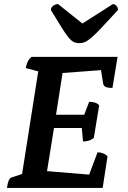

<svg xmlns="http://www.w3.org/2000/svg" viewBox="-20 -919 626 939"><path d="M14 0Q20 -46 36 -51L88 -68L167 -570L106 -586Q109 -603 114.5 -615.5Q120 -628 134 -641H555L530 -489Q506 -489 496.5 -494Q487 -499 485 -508L474 -576L286 -562L254 -358H392L416 -421Q429 -421 442 -418Q455 -415 465 -404L439 -245Q426 -234 412 -230.5Q398 -227 386 -227L380 -293H244L210 -82L416 -65L457 -174Q486 -174 506 -155L482 0ZM367 -708Q352 -708 340 -714Q328 -720 314.5 -736.5Q301 -753 281 -785Q261 -817 229 -870Q229 -882 240 -890.5Q251 -899 264 -899L383 -804L532 -899Q542 -899 549.5 -890.5Q557 -882 557 -870Q508 -817 478 -785Q448 -753 429 -736.5Q410 -720 396.5 -714Q383 -708 367 -708Z"/></svg>

Font: Petrona
Style: Bold Italic
Weight: 700
Italic angle: -9°
Designer: Ringo R. Seeber
Foundry: Ringo R. Seeber
Version: Version 2.001; ttfautohint (v1.8.3)